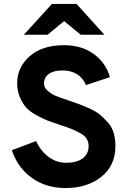

<svg xmlns="http://www.w3.org/2000/svg" viewBox="-20 -941 655 973"><path d="M221 -765H101L243 -921H368L509 -765H389L305 -834ZM40 -180 163 -226Q186 -176 226 -146Q266 -116 316 -116Q368 -116 398.5 -138Q429 -160 429 -201Q429 -222 419 -238Q409 -254 385 -267Q361 -280 342.5 -287.5Q324 -295 287 -307Q245 -321 223.5 -329Q202 -337 167 -356Q132 -375 114 -394.5Q96 -414 81.5 -446.5Q67 -479 67 -519Q67 -601 131 -656.5Q195 -712 304 -712Q394 -712 455.5 -667Q517 -622 537 -550L416 -510Q383 -584 296 -584Q252 -584 227.5 -566.5Q203 -549 203 -517Q203 -496 223 -479.5Q243 -463 264 -454.5Q285 -446 330 -431Q365 -419 384 -412Q403 -405 436 -390Q469 -375 487.5 -359Q506 -343 526.5 -320.5Q547 -298 556 -267.5Q565 -237 565 -201Q565 -102 493.5 -45Q422 12 312 12Q214 12 142 -39Q70 -90 40 -180Z"/></svg>

Font: ReCut ExtraBold
Style: Regular
Weight: 800
Designer: Giant Group (for alternate capitals set)
Version: Version 2.002;FEAKit 1.0